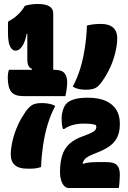

<svg xmlns="http://www.w3.org/2000/svg" viewBox="-20 -836 640 963"><path d="M345 -402Q357 -424 366.5 -447.5Q376 -471 383.5 -495.5Q391 -520 396.5 -546Q402 -572 406 -598.5Q410 -625 412.5 -652.5Q415 -680 416 -708Q425 -710 433 -711.5Q441 -713 448.5 -714Q456 -715 465 -715.5Q474 -716 486 -716Q527 -716 547.5 -697.5Q568 -679 568 -645Q568 -628 565.5 -610Q563 -592 558.5 -573Q554 -554 547.5 -535Q541 -516 532.5 -497.5Q524 -479 514 -461.5Q504 -444 493 -429Q475 -402 457.5 -394Q440 -386 412 -386Q396 -386 383.5 -388Q371 -390 361.5 -393.5Q352 -397 345 -402ZM257 -304Q245 -282 235.5 -258.5Q226 -235 218.5 -210Q211 -185 205.5 -159.5Q200 -134 196 -107Q192 -80 189.5 -53Q187 -26 186 2Q177 5 169 6.5Q161 8 153.5 9Q146 10 137 10Q128 10 116 10Q75 10 54.5 -8Q34 -26 34 -61Q34 -77 36.5 -95Q39 -113 43.5 -132Q48 -151 54.5 -170Q61 -189 69.5 -208Q78 -227 88 -244Q98 -261 109 -277Q128 -303 144.5 -311Q161 -319 189 -319Q205 -319 218 -317Q231 -315 240.5 -312Q250 -309 257 -304ZM25 -486H251Q289 -486 303 -469.5Q317 -453 317 -423Q317 -414 316 -405Q315 -396 314 -386.5Q313 -377 311 -369Q309 -361 308 -354H96Q53 -354 36 -376Q19 -398 19 -447Q19 -453 19.5 -458Q20 -463 20.5 -468.5Q21 -474 22.5 -478.5Q24 -483 25 -486ZM247 -466H140L141 -490Q132 -494 127 -499.5Q122 -505 119.5 -514.5Q117 -524 117 -538Q117 -545 117 -560Q117 -575 117 -593Q117 -611 117 -629Q117 -647 117 -662Q117 -677 117 -686L132 -666H98L115 -678Q113 -659 108.5 -643.5Q104 -628 98.5 -616.5Q93 -605 84 -595Q79 -589 72.5 -585.5Q66 -582 57 -582Q42 -582 31 -602Q20 -622 20 -674V-727Q34 -735 46.5 -743.5Q59 -752 69 -762Q80 -772 89 -783.5Q98 -795 105 -807Q111 -809 118.5 -810.5Q126 -812 134.5 -813.5Q143 -815 152 -815.5Q161 -816 171 -816Q209 -816 228 -804Q247 -792 247 -769Q247 -760 247 -737Q247 -714 247 -682.5Q247 -651 247 -617Q247 -583 247 -552Q247 -521 247 -498Q247 -475 247 -466ZM576 107Q572 107 553.5 107Q535 107 509.5 107Q484 107 455 107Q426 107 399 107Q372 107 352 107Q332 107 325 107Q311 107 301 95.5Q291 84 286 66.5Q281 49 281 29V26Q281 -20 291.5 -55Q302 -90 327.5 -114Q353 -138 397 -153Q424 -163 438.5 -170Q453 -177 458 -184Q463 -191 463 -197Q463 -201 462.5 -204.5Q462 -208 458 -210Q448 -213 433.5 -214.5Q419 -216 398 -216Q372 -216 347 -209.5Q322 -203 302 -189H296Q294 -194 292.5 -200Q291 -206 290.5 -213Q290 -220 289.5 -227.5Q289 -235 289 -242Q289 -262 295 -282Q301 -302 311 -314Q325 -330 352 -338Q379 -346 419 -346Q476 -346 511.5 -329.5Q547 -313 564 -284.5Q581 -256 581 -218V-211Q581 -177 569.5 -151Q558 -125 535 -107Q512 -89 478 -75Q443 -62 424.5 -52Q406 -42 399 -28.5Q392 -15 390 9L384 -17L420 -12L379 -4Q397 -16 416 -19.5Q435 -23 468 -23H513Q551 -23 566 -8.5Q581 6 581 39Q581 45 580.5 54.5Q580 64 579.5 74Q579 84 578 92.5Q577 101 576 107Z"/></svg>

Font: Recursive Casual Black
Style: Regular
Weight: 900
Version: Version 1.047